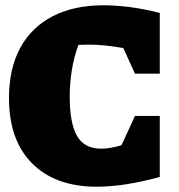

<svg xmlns="http://www.w3.org/2000/svg" viewBox="-20 -694 676 727"><path d="M347 13Q190 13 102 -75Q14 -163 14 -323Q14 -434 56.5 -512.5Q99 -591 179.5 -632.5Q260 -674 372 -674Q418 -674 472.5 -667Q527 -660 585 -645V-415H491L447 -512Q414 -518 381 -521.5Q348 -525 315 -525Q297 -525 277 -524Q244 -435 244 -327Q244 -228 271.5 -179.5Q299 -131 363 -131Q396 -131 440 -144L491 -255H585V-24Q450 13 347 13Z"/></svg>

Font: Piazzolla SC Black
Style: Regular
Weight: 900
Designer: Juan Pablo del Peral
Foundry: Huerta Tipografica
Version: Version 1.330